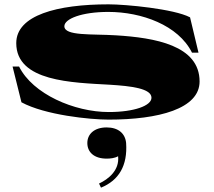

<svg xmlns="http://www.w3.org/2000/svg" viewBox="-20 -535 986 886"><path d="M481 17C712 17 901 -33 901 -159C901 -326 694 -361 515 -372C405 -379 277 -368 277 -414C277 -448 357 -480 480 -480C633 -480 803 -419 866 -292H896L857 -455C783 -494 560 -515 481 -515C244 -515 55 -465 55 -336C55 -158 314 -154 487 -144C584 -138 679 -127 679 -84C679 -47 599 -18 482 -18C323 -18 131 -101 68 -228H38L79 -63C188 -4 396 17 481 17ZM437 312 446 331C529 297 569 229 562 125C558 81 526 53 472 53C416 53 383 83 383 125C383 167 414 197 472 197C489 197 509 195 525 186C532 251 480 292 437 312Z"/></svg>

Font: Sprat Extended Black
Style: Regular
Weight: 900
Width: 9
Designer: Ethan Nakache
Foundry: Collletttivo
Version: Version 2.000;Glyphs 3.2 (3217)